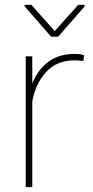

<svg xmlns="http://www.w3.org/2000/svg" viewBox="-20 -756 374 776"><path d="M319.8 -532.7 316.9 -509.3Q309.1 -510.3 300.5 -511.2Q292 -512.2 282.7 -512.2Q209 -512.2 166 -464.6Q123 -417 110.4 -345.7V0H84V-528.3H110.4V-418.5Q132.3 -473.6 175 -505.9Q217.8 -538.1 282.7 -538.1Q294.9 -538.1 304.2 -536.6Q313.5 -535.2 319.8 -532.7ZM106.9 -736.3 201.2 -630.4 295.9 -736.3H321.8V-730L215.3 -607.9H186.5L79.1 -731V-736.3Z"/></svg>

Font: Vazirmatn RD FD Thin
Style: Regular
Weight: 100
Designer: Saber Rastikerdar
Foundry: Saber Rastikerdar
Version: Version 33.003